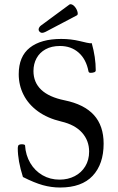

<svg xmlns="http://www.w3.org/2000/svg" viewBox="-20 -857 549 891"><path d="M86.4 -35.6Q62.5 -110.4 62.5 -168.9Q62.5 -174.8 64.5 -180.7Q65.4 -184.1 70.3 -185.8Q75.2 -187.5 81.5 -187.5Q87.4 -187.5 91.8 -186Q96.2 -184.6 96.2 -182.6Q99.1 -136.7 120.6 -100.3Q142.1 -64 177.5 -43.7Q212.9 -23.4 256.3 -23.4Q295.4 -23.4 326.7 -39.6Q357.9 -55.7 375.7 -85.2Q393.6 -114.7 393.6 -153.3Q393.6 -204.6 360.6 -241.5Q327.6 -278.3 264.6 -293Q200.7 -308.1 156.2 -340.3Q111.8 -372.6 89.4 -417Q66.9 -461.4 66.9 -512.7Q66.9 -595.2 118.4 -635.7Q169.9 -676.3 264.2 -676.3Q309.1 -676.3 349.6 -666.5Q391.6 -656.2 397.9 -656.2Q404.8 -656.2 405.8 -656.7Q424.3 -591.3 424.3 -530.8Q424.3 -523.9 416.7 -521.5Q409.2 -519 400.4 -519Q392.1 -519 390.6 -525.9Q379.9 -582 345 -612.8Q310.1 -643.6 258.3 -643.6Q219.2 -643.6 191.7 -628.4Q164.1 -613.3 149.7 -586.9Q135.3 -560.5 135.3 -527.3Q135.3 -474.6 171.4 -440.4Q207.5 -406.2 279.3 -391.6Q370.6 -373 415.8 -323.2Q460.9 -273.4 460.9 -190.4Q460.9 -95.7 410.2 -41.3Q359.4 13.2 258.8 13.2Q218.3 13.2 178.7 2.2Q139.2 -8.8 86.4 -35.6ZM191.9 -709.5Q182.1 -704.6 175.8 -704.6Q167.5 -704.6 161.6 -712.4Q159.2 -716.3 159.2 -719.7Q159.2 -725.1 162.4 -730.2Q165.5 -735.4 170.4 -738.8L302.2 -835.9Q304.2 -837.4 307.6 -837.4Q313 -837.4 319.1 -833.3Q325.2 -829.1 330.6 -821.3Q335.4 -814.5 338.1 -806.9Q340.8 -799.3 340.8 -793.9Q340.8 -788.1 337.4 -786.1Z"/></svg>

Font: JuniusX
Style: Regular
Weight: 400
Designer: Peter S. Baker
Foundry: Briery Creek Software
Version: Version 1.004